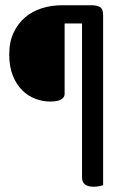

<svg xmlns="http://www.w3.org/2000/svg" viewBox="-20 -633 481 728"><path d="M328 -613Q348 -613 359.5 -606Q371 -599 371 -575V69Q366 71 356 73Q346 75 335 75Q314 75 302.5 66.5Q291 58 291 38V-544H225V-276Q225 -264 212 -256Q199 -248 170 -248Q142 -248 114 -258.5Q86 -269 64 -291Q42 -313 28.5 -346.5Q15 -380 15 -426Q15 -474 31.5 -509Q48 -544 75 -567Q102 -590 138 -601.5Q174 -613 213 -613Z"/></svg>

Font: Baloo Thambi 2
Style: Regular
Weight: 400
Designer: Aadarsh Rajan and Ek Type
Foundry: Ek Type
Version: Version 1.640;hotconv 1.0.111;makeotfexe 2.5.65597; ttfautoh